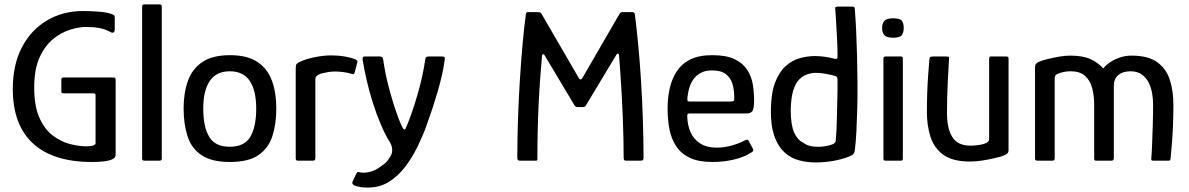

<svg xmlns="http://www.w3.org/2000/svg" viewBox="-20 -728 5387 870"><path d="M504 -26Q504 -13 488.5 -6Q473 1 448.5 3.5Q424 6 397 6Q221 6 129.5 -78Q38 -162 38 -325Q38 -435 79.5 -514Q121 -593 193 -635.5Q265 -678 355 -678Q388 -678 423.5 -675.5Q459 -673 481 -666Q492 -662 496 -659.5Q500 -657 500 -648V-597Q500 -584 494.5 -581Q489 -578 482 -582Q457 -596 430 -601Q403 -606 371 -606Q339 -606 298 -593.5Q257 -581 220 -550.5Q183 -520 159 -467Q135 -414 135 -332Q135 -247 158.5 -194.5Q182 -142 219 -114Q256 -86 296.5 -75.5Q337 -65 372 -65Q407 -65 413 -77V-296Q413 -302 411 -303.5Q409 -305 404 -305H268Q262 -305 260 -307Q258 -309 258 -315V-366Q258 -372 260 -374.5Q262 -377 268 -377H489Q500 -377 502 -374.5Q504 -372 504 -361Z M624 -9V-699Q624 -708 634 -708H703Q713 -708 713 -699V-9Q713 0 703 0H634Q624 0 624 -9Z M1022 6Q939 6 893 -25Q847 -56 829.5 -111.5Q812 -167 812 -237Q812 -307 831.5 -361.5Q851 -416 897 -447Q943 -478 1022 -478Q1101 -478 1147 -447Q1193 -416 1212.5 -361.5Q1232 -307 1232 -237Q1232 -167 1214.5 -112Q1197 -57 1151.5 -25.5Q1106 6 1022 6ZM1021 -63Q1088 -63 1114.5 -108.5Q1141 -154 1141 -236Q1141 -317 1112 -361Q1083 -405 1021 -405Q960 -405 930.5 -361Q901 -317 901 -236Q901 -153 928 -108Q955 -63 1021 -63Z M1480 -477Q1545 -477 1590 -459Q1596 -456 1598.5 -453Q1601 -450 1599 -445L1587 -399Q1585 -393 1582.5 -392Q1580 -391 1574 -393Q1556 -399 1535 -401.5Q1514 -404 1498 -404Q1482 -404 1467 -401.5Q1452 -399 1440.5 -396Q1429 -393 1424 -390Q1419 -387 1414 -383Q1409 -379 1409 -365V-14Q1409 -5 1406 -2.5Q1403 0 1397 0H1329Q1326 0 1323 -2Q1320 -4 1320 -12V-418Q1320 -433 1324 -438Q1328 -443 1337 -447Q1366 -461 1406.5 -469Q1447 -477 1480 -477Z M1748 -81Q1726 -116 1706 -163Q1686 -210 1669.5 -262Q1653 -314 1641.5 -364.5Q1630 -415 1623 -458Q1621 -472 1632 -472H1701Q1708 -472 1712 -468.5Q1716 -465 1717 -454Q1720 -432 1726 -400.5Q1732 -369 1741.5 -333Q1751 -297 1762 -261.5Q1773 -226 1784 -196.5Q1795 -167 1805 -148Q1809 -141 1813 -141.5Q1817 -142 1818 -146Q1830 -172 1843.5 -210.5Q1857 -249 1870 -293Q1883 -337 1892.5 -380Q1902 -423 1907 -459Q1908 -467 1911.5 -469.5Q1915 -472 1922 -472H1983Q1990 -472 1993.5 -469.5Q1997 -467 1995 -457Q1990 -420 1982 -385Q1974 -350 1963.5 -314Q1953 -278 1940 -238Q1929 -205 1912.5 -159Q1896 -113 1872.5 -64.5Q1849 -16 1817 26.5Q1785 69 1743 95.5Q1701 122 1646 122Q1627 122 1612.5 119.5Q1598 117 1587 113Q1572 106 1578 94L1595 58Q1598 52 1601.5 51.5Q1605 51 1611 53Q1633 57 1658.5 50Q1684 43 1704 27Q1723 15 1733.5 3Q1744 -9 1752 -25Q1758 -37 1757 -52Q1756 -67 1748 -81Z M2336 0Q2324 0 2324 -11Q2324 -93 2327 -183.5Q2330 -274 2335.5 -362.5Q2341 -451 2348 -529Q2355 -607 2363 -664Q2364 -669 2365.5 -671Q2367 -673 2372 -673H2418Q2426 -673 2429 -671Q2432 -669 2434 -665L2603 -374Q2606 -368 2610.5 -368Q2615 -368 2618 -373L2786 -663Q2789 -669 2792.5 -671Q2796 -673 2803 -673H2846Q2856 -673 2857 -661Q2864 -606 2871.5 -529.5Q2879 -453 2884.5 -364.5Q2890 -276 2893 -186Q2896 -96 2896 -14Q2896 -6 2893.5 -3Q2891 0 2883 0H2816Q2806 0 2806 -12Q2806 -51 2805 -98.5Q2804 -146 2802 -198Q2800 -250 2797 -300.5Q2794 -351 2791 -396.5Q2788 -442 2785 -478Q2784 -485 2780 -485Q2776 -485 2773 -480L2634 -249Q2630 -243 2622 -243H2596Q2588 -243 2583 -251L2448 -477Q2445 -483 2440.5 -482Q2436 -481 2436 -475Q2432 -430 2428 -376.5Q2424 -323 2421 -263Q2418 -203 2416.5 -138Q2415 -73 2415 -6Q2415 0 2409 0Z M3005 -237Q3005 -284 3014.5 -327Q3024 -370 3046.5 -404.5Q3069 -439 3108 -458.5Q3147 -478 3208 -478Q3271 -478 3308.5 -460Q3346 -442 3365.5 -412Q3385 -382 3391 -346Q3397 -310 3397 -274Q3397 -235 3389 -224.5Q3381 -214 3365 -214H3104Q3100 -214 3097 -212Q3094 -210 3094 -201Q3095 -160 3109.5 -128Q3124 -96 3153.5 -77.5Q3183 -59 3227 -59Q3261 -59 3295 -68.5Q3329 -78 3349 -89Q3359 -94 3364.5 -95Q3370 -96 3375 -85L3391 -55Q3395 -48 3393 -44.5Q3391 -41 3383 -36Q3350 -15 3303.5 -4.5Q3257 6 3209 6Q3146 6 3106.5 -12.5Q3067 -31 3044.5 -64.5Q3022 -98 3013.5 -142Q3005 -186 3005 -237ZM3307 -288Q3307 -322 3298.5 -349Q3290 -376 3268.5 -392.5Q3247 -409 3206 -409Q3176 -409 3155 -397.5Q3134 -386 3121.5 -368Q3109 -350 3103 -328.5Q3097 -307 3095 -287Q3094 -275 3095.5 -271.5Q3097 -268 3105 -268H3292Q3301 -268 3304.5 -271Q3308 -274 3307 -288Z M3473 -230Q3474 -306 3492 -353.5Q3510 -401 3539 -427.5Q3568 -454 3603 -464Q3638 -474 3672 -474Q3696 -474 3719 -470.5Q3742 -467 3756 -463Q3766 -461 3770.5 -461.5Q3775 -462 3775 -471Q3775 -488 3774.5 -512Q3774 -536 3772.5 -561.5Q3771 -587 3769.5 -611.5Q3768 -636 3767 -655Q3766 -674 3765 -682Q3763 -693 3766 -695.5Q3769 -698 3775 -698H3842Q3846 -698 3849.5 -696.5Q3853 -695 3853 -690Q3857 -644 3859.5 -588.5Q3862 -533 3863.5 -473.5Q3865 -414 3865.5 -353.5Q3866 -293 3864.5 -236.5Q3863 -180 3860.5 -131Q3858 -82 3853 -44Q3851 -36 3846.5 -30Q3842 -24 3825 -18Q3802 -8 3761.5 0Q3721 8 3675 8Q3634 8 3599 -2Q3564 -12 3539 -34Q3506 -62 3489 -111Q3472 -160 3473 -230ZM3563 -229Q3563 -162 3578.5 -127.5Q3594 -93 3620 -81Q3637 -68 3662 -64.5Q3687 -61 3712.5 -64.5Q3738 -68 3757 -76Q3761 -79 3764 -82Q3767 -85 3767 -90Q3769 -114 3770.5 -144.5Q3772 -175 3772.5 -207.5Q3773 -240 3774 -270.5Q3775 -301 3775 -326.5Q3775 -352 3775 -367Q3775 -376 3771.5 -379.5Q3768 -383 3763 -384Q3743 -390 3719 -394Q3695 -398 3677 -398Q3660 -398 3640 -392Q3620 -386 3602.5 -369Q3585 -352 3574.5 -318.5Q3564 -285 3563 -229Z M4075 -602Q4075 -580 4066 -568.5Q4057 -557 4027 -557Q3998 -557 3987.5 -568.5Q3977 -580 3977 -602Q3977 -622 3987.5 -633.5Q3998 -645 4027 -645Q4059 -645 4067 -633.5Q4075 -622 4075 -602ZM4071 -9Q4071 0 4063 0H3992Q3983 0 3983 -9V-463Q3983 -472 3992 -472H4063Q4071 -472 4071 -463Z M4376 4Q4298 4 4255.5 -26Q4213 -56 4196.5 -107.5Q4180 -159 4180 -220Q4180 -264 4181.5 -308Q4183 -352 4186 -391Q4189 -430 4191 -456Q4192 -468 4195.5 -470Q4199 -472 4209 -472H4264Q4274 -472 4278 -471Q4282 -470 4280 -458Q4280 -452 4278.5 -427Q4277 -402 4275 -366Q4273 -330 4272 -290.5Q4271 -251 4271 -216Q4271 -145 4295.5 -106.5Q4320 -68 4377 -68Q4384 -68 4398 -69Q4412 -70 4427 -73Q4442 -76 4452 -82Q4462 -88 4462 -98V-460Q4462 -464 4463 -468Q4464 -472 4468 -472H4540Q4543 -472 4546.5 -470.5Q4550 -469 4550 -463V-49Q4550 -37 4543.5 -31.5Q4537 -26 4517 -19Q4507 -16 4483 -10.5Q4459 -5 4430 -0.5Q4401 4 4376 4Z M4681 0Q4670 0 4670 -9V-421Q4670 -434 4675 -439.5Q4680 -445 4690 -449Q4705 -455 4729.5 -461Q4754 -467 4780.5 -471.5Q4807 -476 4830 -476Q4886 -476 4920.5 -460.5Q4955 -445 4979 -418Q4994 -436 5015 -449Q5036 -462 5059.5 -469Q5083 -476 5107 -476Q5183 -476 5224 -446Q5265 -416 5281 -365.5Q5297 -315 5297 -252Q5297 -201 5295 -156.5Q5293 -112 5290 -75.5Q5287 -39 5284 -8Q5283 -3 5281 -1.5Q5279 0 5275 0H5205Q5199 0 5197.5 -2.5Q5196 -5 5197 -13Q5199 -35 5200.5 -74.5Q5202 -114 5203.5 -161.5Q5205 -209 5205 -256Q5205 -279 5200.5 -305.5Q5196 -332 5184.5 -354.5Q5173 -377 5153 -391Q5133 -405 5103 -405Q5067 -405 5047 -387.5Q5027 -370 5027 -339Q5027 -289 5027 -247Q5027 -205 5027 -166.5Q5027 -128 5027 -90.5Q5027 -53 5027 -11Q5027 0 5016 0H4946Q4938 0 4938 -8V-253Q4938 -298 4928 -332Q4918 -366 4895 -385.5Q4872 -405 4831 -405Q4815 -405 4800.5 -402Q4786 -399 4774 -394Q4759 -389 4759 -373V-11Q4759 0 4749 0Z"/></svg>

Font: Glory Medium
Style: Regular
Weight: 500
Designer: Robert Leuschke
Foundry: Robert Leuschke
Version: Version 1.011